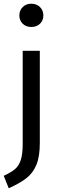

<svg xmlns="http://www.w3.org/2000/svg" viewBox="-29 -800 326 1032"><path d="M185 -32Q185 41 167 85Q149 129 114.5 156.5Q80 184 18 212L-9 145Q30 127 51 109.5Q72 92 82.5 60.5Q93 29 93 -26V-527H185ZM204 -717Q204 -690 186 -672.5Q168 -655 139 -655Q111 -655 93 -672.5Q75 -690 75 -717Q75 -744 93 -762Q111 -780 139 -780Q168 -780 186 -762Q204 -744 204 -717Z"/></svg>

Font: Fira Sans
Style: Regular
Weight: 400
Designer: bBox Type GmbH & Carrois Corporate GbR & Edenspiekermann AG
Foundry: bBox Type GmbH & Carrois Corporate GbR & Edenspiekermann AG
Version: Version 4.301